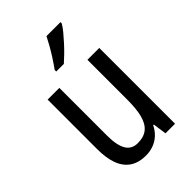

<svg xmlns="http://www.w3.org/2000/svg" viewBox="-229 -859 962 962"><g transform="rotate(-45 252.5 -378.0)"><path d="M434 -537V0H366L356 -72H351Q338 -45 317.5 -26.5Q297 -8 272 1Q247 10 219 10Q166 10 132.5 -13.5Q99 -37 83.5 -80.5Q68 -124 68 -186V-537H151V-199Q151 -130 171 -96.5Q191 -63 233 -63Q277 -63 302.5 -84Q328 -105 339 -147Q350 -189 350 -253V-537ZM388 -757Q379 -741 362.5 -721Q346 -701 326.5 -679.5Q307 -658 287.5 -639Q268 -620 252 -606H198V-617Q216 -642 232.5 -667.5Q249 -693 263.5 -718.5Q278 -744 289 -766H388Z"/></g></svg>

Font: Noto Sans Khmer Condensed
Style: Regular
Weight: 400
Width: 3
Designer: Danh Hong and the Monotype Design Team
Foundry: Monotype Imaging Inc.
Version: Version 2.004